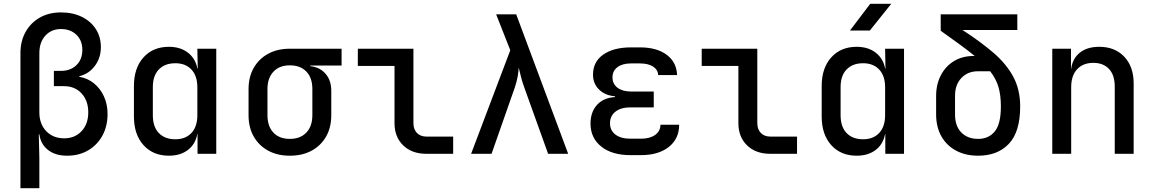

<svg xmlns="http://www.w3.org/2000/svg" viewBox="-20 -805 6040 1005"><path d="M87 180V-527Q87 -590 114 -638Q141 -686 188.5 -713Q236 -740 299 -740Q361 -740 408 -717Q455 -694 481.5 -653Q508 -612 508 -558Q508 -502 476.5 -460Q445 -418 395 -406V-403Q438 -396 471.5 -369Q505 -342 524 -300.5Q543 -259 543 -209Q543 -144 516 -95Q489 -46 441.5 -18Q394 10 331 10Q270 10 231.5 -20Q193 -50 186 -102H183L186 21V180ZM316 -81Q372 -81 407 -118.5Q442 -156 442 -217Q442 -278 407 -316Q372 -354 315 -354H262V-434H299Q349 -434 380 -464Q411 -494 411 -544Q411 -593 380 -623Q349 -653 299 -653Q249 -653 217.5 -618.5Q186 -584 186 -527V-217Q186 -156 222 -118.5Q258 -81 316 -81Z M864 10Q781 10 731 -45.5Q681 -101 681 -196V-354Q681 -449 731 -504.5Q781 -560 864 -560Q924 -560 963.5 -529.5Q1003 -499 1013 -447H1015L1013 -550H1112V0H1014V-104H1013Q1003 -50 963.5 -20Q924 10 864 10ZM898 -76Q951 -76 982 -109Q1013 -142 1013 -202V-348Q1013 -408 982 -441Q951 -474 898 -474Q843 -474 811.5 -441.5Q780 -409 780 -349V-202Q780 -141 811.5 -108.5Q843 -76 898 -76Z M1497 10Q1432 10 1383.5 -16.5Q1335 -43 1308 -90.5Q1281 -138 1281 -202V-339Q1281 -402 1308 -449.5Q1335 -497 1383.5 -523.5Q1432 -550 1497 -550H1768V-462H1604V-459Q1655 -453 1684.5 -418.5Q1714 -384 1714 -330V-202Q1714 -138 1687 -90.5Q1660 -43 1611.5 -16.5Q1563 10 1497 10ZM1497 -78Q1552 -78 1583.5 -111Q1615 -144 1615 -202V-339Q1615 -398 1583.5 -430.5Q1552 -463 1497 -463Q1442 -463 1411 -429.5Q1380 -396 1380 -339V-202Q1380 -144 1411 -111Q1442 -78 1497 -78Z M2211 0Q2136 0 2090.5 -44Q2045 -88 2045 -161V-460H1853V-550H2144V-161Q2144 -128 2162.5 -109Q2181 -90 2213 -90H2352V0Z M2446 0 2651 -542 2577 -730H2682L2954 0H2849L2724 -348Q2712 -381 2705.5 -409Q2699 -437 2695 -452Q2695 -437 2690.5 -409Q2686 -381 2675 -348L2553 0Z M3335 7H3280Q3183 7 3127 -38Q3071 -83 3071 -158Q3071 -218 3104.5 -255.5Q3138 -293 3199 -297V-301Q3148 -305 3116 -336Q3084 -367 3084 -414Q3084 -482 3138 -519.5Q3192 -557 3283 -557H3330Q3418 -557 3470 -518Q3522 -479 3524 -412H3425Q3424 -440 3398.5 -456.5Q3373 -473 3330 -473H3283Q3238 -473 3212 -453.5Q3186 -434 3186 -400Q3186 -366 3212 -346Q3238 -326 3283 -326H3402V-243H3280Q3230 -243 3201.5 -220.5Q3173 -198 3173 -160Q3173 -122 3201.5 -100.5Q3230 -79 3280 -79H3335Q3382 -79 3409.5 -99Q3437 -119 3437 -152H3535Q3535 -79 3481 -36Q3427 7 3335 7Z M4011 0Q3936 0 3890.5 -44Q3845 -88 3845 -161V-460H3653V-550H3944V-161Q3944 -128 3962.5 -109Q3981 -90 4013 -90H4152V0Z M4429 -645 4535 -785H4645L4533 -645ZM4464 10Q4381 10 4331 -45.5Q4281 -101 4281 -196V-354Q4281 -449 4331 -504.5Q4381 -560 4464 -560Q4524 -560 4563.5 -529.5Q4603 -499 4613 -447H4615L4613 -550H4712V0H4614V-104H4613Q4603 -50 4563.5 -20Q4524 10 4464 10ZM4498 -76Q4551 -76 4582 -109Q4613 -142 4613 -202V-348Q4613 -408 4582 -441Q4551 -474 4498 -474Q4443 -474 4411.5 -441.5Q4380 -409 4380 -349V-202Q4380 -141 4411.5 -108.5Q4443 -76 4498 -76Z M5100 10Q5034 10 4984.5 -16.5Q4935 -43 4907.5 -91.5Q4880 -140 4880 -206V-302Q4880 -364 4905 -411.5Q4930 -459 4974 -485.5Q5018 -512 5076 -512H5082Q5048 -540 5004 -572Q4960 -604 4904 -644V-730H5305V-648H5018Q5114 -586 5181.5 -527.5Q5249 -469 5284.5 -402Q5320 -335 5320 -248Q5320 -115 5261 -52.5Q5202 10 5100 10ZM5100 -78Q5155 -78 5187 -117Q5219 -156 5219 -248Q5219 -306 5206.5 -349Q5194 -392 5163 -432H5099Q5046 -432 5012.5 -397Q4979 -362 4979 -304V-206Q4979 -145 5012 -111.5Q5045 -78 5100 -78Z M5488 0V-550H5586V-445H5587Q5594 -499 5632.5 -529.5Q5671 -560 5734 -560Q5816 -560 5865 -508Q5914 -456 5914 -368V0H5815V-352Q5815 -412 5785 -444Q5755 -476 5703 -476Q5649 -476 5618 -442.5Q5587 -409 5587 -349V0Z"/></svg>

Font: JetBrains Mono NL Medium
Style: Regular
Weight: 500
Monospace: yes
Designer: Philipp Nurullin, Konstantin Bulenkov
Foundry: JetBrains
Version: Version 2.305; ttfautohint (v1.8.4.7-5d5b)